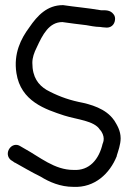

<svg xmlns="http://www.w3.org/2000/svg" viewBox="-20 -714 505 748"><path d="M435 -108C440 -124 450 -151 450 -175C450 -205 436 -227 425 -245L424 -246C393 -291 333 -308 286 -317C240 -327 199 -343 161 -364C130 -383 106 -412 106 -469C106 -490 113 -509 123 -529C146 -579 171 -628 223 -628C250 -624 290 -619 316 -616C328 -614 351 -609 370 -609C375 -608 386 -607 388 -607C412 -603 426 -618 428 -636C429 -644 428 -652 422 -659C409 -676 389 -674 374 -674C322 -683 272 -687 226 -694H225C164 -694 126 -654 94 -607C62 -564 32 -506 44 -429C61 -319 157 -288 230 -264C280 -248 347 -244 369 -209C379 -199 384 -184 384 -174C384 -170 384 -165 381 -157V-156L380 -155C366 -93 328 -48 266 -52C192 -52 136 -102 72 -137L60 -144C26 -167 -10 -115 24 -89H25L38 -80H39C68 -64 103 -43 138 -26C172 -5 215 14 266 14C349 18 408 -38 435 -106Z"/></svg>

Font: Stray Cat
Style: ExBdCn
Weight: 800
Version: Version 1.0